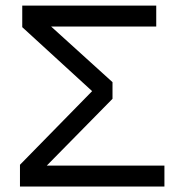

<svg xmlns="http://www.w3.org/2000/svg" viewBox="-20 -679 640 699"><path d="M52.7 0V-79.1L315.4 -347.2L61 -580.1V-658.7H548.8V-582.5H166L389.6 -379.9V-319.3L150.4 -76.2H578.6V0Z"/></svg>

Font: Liberation Mono
Style: Regular
Weight: 400
Monospace: yes
Designer: Steve Matteson
Foundry: Ascender Corporation
Version: Version 2.1.5